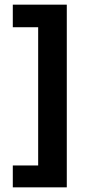

<svg xmlns="http://www.w3.org/2000/svg" viewBox="-20 -665 388 825"><path d="M35 -645H267V140H35V46H144V-548H35Z"/></svg>

Font: Tajawal
Style: Bold
Weight: 700
Designer: Boutros Fonts
Foundry: Created by Boutros International 2017
Version: Version 1.700